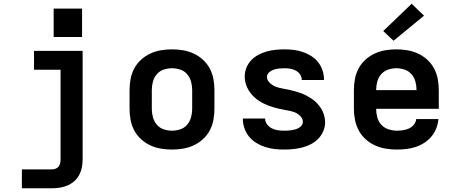

<svg xmlns="http://www.w3.org/2000/svg" viewBox="-20 -792 2440 1027"><path d="M97 215V114H259Q269 114 278.5 110Q288 106 294 98Q300 90 302 80Q304 70 304 60V-419H162V-520H422V60Q422 82 418 103Q414 124 404 143Q394 162 378 176.5Q362 191 342.5 199.5Q323 208 302 211.5Q281 215 259 215ZM419 -594H267V-746H419Z M900 8Q870 8 840.5 3Q811 -2 784 -14.5Q757 -27 734.5 -47.5Q712 -68 698 -94.5Q684 -121 678.5 -150.5Q673 -180 673 -210V-310Q673 -340 678.5 -369.5Q684 -399 698 -425.5Q712 -452 734.5 -472.5Q757 -493 784 -505.5Q811 -518 840.5 -523Q870 -528 900 -528Q930 -528 959.5 -523Q989 -518 1016 -505.5Q1043 -493 1065.5 -472.5Q1088 -452 1102 -425.5Q1116 -399 1121.5 -369.5Q1127 -340 1127 -310V-210Q1127 -180 1121.5 -150.5Q1116 -121 1102 -94.5Q1088 -68 1065.5 -47.5Q1043 -27 1016 -14.5Q989 -2 959.5 3Q930 8 900 8ZM900 -93Q923 -93 945 -100.5Q967 -108 981.5 -125.5Q996 -143 1002 -165Q1008 -187 1008 -210V-310Q1008 -333 1002 -355Q996 -377 981.5 -394.5Q967 -412 945 -419.5Q923 -427 900 -427Q877 -427 855 -419.5Q833 -412 818.5 -394.5Q804 -377 798 -355Q792 -333 792 -310V-210Q792 -187 798 -165Q804 -143 818.5 -125.5Q833 -108 855 -100.5Q877 -93 900 -93Z M1499 8Q1473 8 1447.5 5Q1422 2 1397.5 -6Q1373 -14 1351 -27.5Q1329 -41 1312.5 -61Q1296 -81 1287.5 -105.5Q1279 -130 1279 -156Q1279 -156 1279 -157Q1279 -158 1279 -158H1398Q1398 -158 1398 -158Q1398 -158 1398 -158Q1398 -141 1408.5 -127Q1419 -113 1434 -105.5Q1449 -98 1465.5 -95.5Q1482 -93 1499 -93Q1509 -93 1519 -93.5Q1529 -94 1539.5 -95.5Q1550 -97 1560 -100Q1570 -103 1578.5 -108Q1587 -113 1593.5 -121Q1600 -129 1600 -140Q1600 -155 1589.5 -167.5Q1579 -180 1565.5 -187Q1552 -194 1536.5 -197.5Q1521 -201 1506 -203.5Q1491 -206 1476 -209.5Q1461 -213 1446.5 -217Q1432 -221 1417.5 -226.5Q1403 -232 1389 -239Q1375 -246 1362.5 -254.5Q1350 -263 1339 -273.5Q1328 -284 1318.5 -296.5Q1309 -309 1302.5 -323Q1296 -337 1292.5 -352Q1289 -367 1289 -382Q1289 -407 1298 -429.5Q1307 -452 1323.5 -469.5Q1340 -487 1361.5 -498.5Q1383 -510 1406 -516.5Q1429 -523 1453 -525.5Q1477 -528 1501 -528Q1526 -528 1551 -525Q1576 -522 1599.5 -514Q1623 -506 1644.5 -492.5Q1666 -479 1681.5 -459.5Q1697 -440 1705 -416Q1713 -392 1713 -367Q1713 -366 1713 -365.5Q1713 -365 1713 -364H1594Q1594 -364 1594 -364.5Q1594 -365 1594 -365Q1594 -381 1585 -394Q1576 -407 1562 -414.5Q1548 -422 1532.5 -424.5Q1517 -427 1501 -427Q1487 -427 1472.5 -425.5Q1458 -424 1444.5 -419.5Q1431 -415 1419.5 -405Q1408 -395 1408 -381Q1408 -366 1418.5 -353.5Q1429 -341 1442.5 -334Q1456 -327 1471 -323Q1486 -319 1501 -316.5Q1516 -314 1531 -310.5Q1546 -307 1561 -303Q1576 -299 1590.5 -293.5Q1605 -288 1618.5 -281Q1632 -274 1645 -265.5Q1658 -257 1669 -246.5Q1680 -236 1689.5 -223.5Q1699 -211 1705.5 -197Q1712 -183 1715.5 -168Q1719 -153 1719 -138Q1719 -113 1709 -90Q1699 -67 1682 -49.5Q1665 -32 1642.5 -20.5Q1620 -9 1596.5 -3Q1573 3 1548 5.5Q1523 8 1499 8Z M2103 8Q2073 8 2043 3Q2013 -2 1985.5 -14.5Q1958 -27 1935.5 -47.5Q1913 -68 1899 -94Q1885 -120 1879 -150Q1873 -180 1873 -210V-310Q1873 -340 1878.5 -369.5Q1884 -399 1898 -425.5Q1912 -452 1934.5 -472.5Q1957 -493 1984 -505.5Q2011 -518 2040.5 -523Q2070 -528 2100 -528Q2130 -528 2159.5 -523Q2189 -518 2216 -505.5Q2243 -493 2265.5 -472.5Q2288 -452 2302 -425.5Q2316 -399 2321.5 -369.5Q2327 -340 2327 -310V-210H1992Q1992 -187 1998 -164.5Q2004 -142 2019.5 -125Q2035 -108 2057.5 -100.5Q2080 -93 2103 -93Q2119 -93 2136 -95.5Q2153 -98 2168 -105Q2183 -112 2194 -125.5Q2205 -139 2206 -155H2325Q2323 -130 2313.5 -105.5Q2304 -81 2287.5 -61.5Q2271 -42 2249.5 -28Q2228 -14 2203.5 -6Q2179 2 2153.5 5Q2128 8 2103 8ZM1992 -310H2208Q2208 -333 2202 -355.5Q2196 -378 2181 -395Q2166 -412 2144.5 -419.5Q2123 -427 2100 -427Q2077 -427 2055.5 -419.5Q2034 -412 2019 -395Q2004 -378 1998 -355.5Q1992 -333 1992 -310ZM2085 -574 2030 -626 2182 -772 2248 -708Z"/></svg>

Font: Iosevka SS04 Extended
Style: Bold
Weight: 700
Width: 7
Monospace: yes
Designer: Belleve Invis
Foundry: Belleve Invis
Version: Version 19.0.0; ttfautohint (v1.8.4)